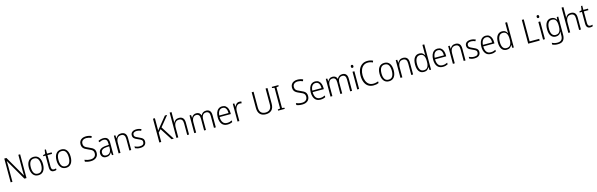

<svg xmlns="http://www.w3.org/2000/svg" viewBox="146 -3044 17302 5569"><g transform="rotate(-15 8797.0 -260.0)"><path d="M567 0H504L144 -624H141Q142 -587 143.5 -548Q145 -509 145 -466V0H91V-714H155L514 -94H517Q516 -128 514.5 -171.5Q513 -215 513 -251V-714H567Z M1135 -267Q1135 -139 1081 -64.5Q1027 10 922 10Q821 10 765.5 -64.5Q710 -139 710 -267Q710 -398 766 -470Q822 -542 925 -542Q1028 -542 1081.5 -467.5Q1135 -393 1135 -267ZM768 -267Q768 -160 805.5 -99.5Q843 -39 923 -39Q1003 -39 1040.5 -99Q1078 -159 1078 -267Q1078 -370 1042 -431.5Q1006 -493 924 -493Q845 -493 806.5 -434Q768 -375 768 -267Z M1401 -38Q1419 -38 1436.5 -41.5Q1454 -45 1467 -50V-4Q1452 2 1433 6Q1414 10 1391 10Q1331 10 1300.5 -25.5Q1270 -61 1270 -139V-486H1202V-517L1271 -535L1289 -658H1326V-532H1464V-486H1326V-141Q1326 -90 1343.5 -64Q1361 -38 1401 -38Z M1965 -267Q1965 -139 1911 -64.5Q1857 10 1752 10Q1651 10 1595.5 -64.5Q1540 -139 1540 -267Q1540 -398 1596 -470Q1652 -542 1755 -542Q1858 -542 1911.5 -467.5Q1965 -393 1965 -267ZM1598 -267Q1598 -160 1635.5 -99.5Q1673 -39 1753 -39Q1833 -39 1870.5 -99Q1908 -159 1908 -267Q1908 -370 1872 -431.5Q1836 -493 1754 -493Q1675 -493 1636.5 -434Q1598 -375 1598 -267Z M2723 -187Q2723 -93 2661 -41.5Q2599 10 2500 10Q2446 10 2402.5 2Q2359 -6 2326 -20V-78Q2361 -63 2406.5 -52.5Q2452 -42 2502 -42Q2577 -42 2621 -79Q2665 -116 2665 -184Q2665 -225 2648.5 -252Q2632 -279 2596.5 -299.5Q2561 -320 2505 -342Q2453 -363 2414 -387.5Q2375 -412 2354 -448.5Q2333 -485 2333 -542Q2333 -600 2360 -640.5Q2387 -681 2434 -702.5Q2481 -724 2542 -724Q2589 -724 2631.5 -714.5Q2674 -705 2709 -688L2690 -638Q2652 -655 2614.5 -663.5Q2577 -672 2541 -672Q2473 -672 2432 -638.5Q2391 -605 2391 -543Q2391 -499 2408.5 -471.5Q2426 -444 2460 -424.5Q2494 -405 2542 -386Q2599 -363 2639.5 -338.5Q2680 -314 2701.5 -278.5Q2723 -243 2723 -187Z M3016 -541Q3099 -541 3138 -497Q3177 -453 3177 -358V0H3134L3125 -87H3123Q3099 -44 3062.5 -17Q3026 10 2961 10Q2890 10 2851.5 -31Q2813 -72 2813 -139Q2813 -219 2870.5 -260.5Q2928 -302 3038 -308L3122 -313V-352Q3122 -430 3094.5 -462Q3067 -494 3012 -494Q2979 -494 2946 -484.5Q2913 -475 2879 -457L2861 -501Q2894 -519 2934 -530Q2974 -541 3016 -541ZM3044 -266Q2871 -256 2871 -139Q2871 -89 2898 -63Q2925 -37 2972 -37Q3045 -37 3083 -85Q3121 -133 3122 -217V-270Z M3549 -542Q3628 -542 3670 -497Q3712 -452 3712 -356V0H3657V-349Q3657 -423 3627.5 -458Q3598 -493 3541 -493Q3389 -493 3389 -292V0H3333V-532H3378L3385 -440H3389Q3408 -483 3448 -512.5Q3488 -542 3549 -542Z M4164 -138Q4164 -68 4116.5 -29Q4069 10 3981 10Q3933 10 3895 0.5Q3857 -9 3830 -23V-79Q3861 -61 3900.5 -50Q3940 -39 3982 -39Q4048 -39 4078.5 -64.5Q4109 -90 4109 -136Q4109 -179 4077.5 -202.5Q4046 -226 3984 -251Q3941 -270 3907.5 -288.5Q3874 -307 3855 -334.5Q3836 -362 3836 -406Q3836 -469 3883 -505.5Q3930 -542 4010 -542Q4052 -542 4088.5 -533Q4125 -524 4156 -510L4135 -464Q4108 -477 4075 -485.5Q4042 -494 4008 -494Q3953 -494 3921.5 -471.5Q3890 -449 3890 -408Q3890 -378 3904.5 -360Q3919 -342 3946.5 -327.5Q3974 -313 4015 -295Q4057 -277 4091 -258Q4125 -239 4144.5 -211Q4164 -183 4164 -138Z M4990 0H4923L4690 -363L4613 -282V0H4556V-714H4613V-341Q4628 -361 4647 -384.5Q4666 -408 4688 -437L4914 -714H4981L4730 -406Z M5125 -517Q5125 -496 5124 -478Q5123 -460 5121 -441H5125Q5143 -484 5183 -513Q5223 -542 5284 -542Q5365 -542 5406.5 -496Q5448 -450 5448 -354V0H5393V-348Q5393 -424 5363 -458.5Q5333 -493 5277 -493Q5203 -493 5164 -442.5Q5125 -392 5125 -289V0H5069V-760H5125Z M6102 -542Q6173 -542 6212.5 -498Q6252 -454 6252 -359V0H6196V-355Q6196 -427 6168 -460Q6140 -493 6092 -493Q6026 -493 5991 -448Q5956 -403 5956 -313V0H5901V-352Q5901 -427 5873 -460Q5845 -493 5797 -493Q5729 -493 5695 -443Q5661 -393 5661 -304V0H5605V-532H5650L5657 -447H5661Q5679 -486 5714.5 -514Q5750 -542 5807 -542Q5861 -542 5895.5 -516Q5930 -490 5943 -444H5947Q5968 -490 6006.5 -516Q6045 -542 6102 -542Z M6586 -542Q6648 -542 6689.5 -510Q6731 -478 6751.5 -423.5Q6772 -369 6772 -300V-260H6436Q6437 -152 6480 -95.5Q6523 -39 6605 -39Q6646 -39 6679.5 -47.5Q6713 -56 6751 -75V-24Q6717 -7 6681.5 1.5Q6646 10 6602 10Q6491 10 6435.5 -64Q6380 -138 6380 -263Q6380 -346 6403.5 -409Q6427 -472 6473 -507Q6519 -542 6586 -542ZM6585 -494Q6521 -494 6482.5 -446.5Q6444 -399 6438 -306H6716Q6716 -388 6684.5 -441Q6653 -494 6585 -494Z M7101 -541Q7135 -541 7163 -532L7154 -479Q7141 -483 7127 -485.5Q7113 -488 7098 -488Q7055 -488 7024 -461.5Q6993 -435 6976 -389.5Q6959 -344 6959 -287V0H6904V-532H6949L6956 -430H6959Q6977 -475 7012 -508Q7047 -541 7101 -541Z M7994 -240Q7994 -117 7931 -53.5Q7868 10 7756 10Q7642 10 7581 -54.5Q7520 -119 7520 -242V-714H7577V-242Q7577 -140 7623.5 -90.5Q7670 -41 7758 -41Q7843 -41 7890 -90.5Q7937 -140 7937 -238V-714H7994Z M8322 0H8123V-35L8194 -46V-667L8123 -679V-714H8322V-679L8251 -667V-46L8322 -35Z M9073 -187Q9073 -93 9011 -41.5Q8949 10 8850 10Q8796 10 8752.5 2Q8709 -6 8676 -20V-78Q8711 -63 8756.5 -52.5Q8802 -42 8852 -42Q8927 -42 8971 -79Q9015 -116 9015 -184Q9015 -225 8998.5 -252Q8982 -279 8946.5 -299.5Q8911 -320 8855 -342Q8803 -363 8764 -387.5Q8725 -412 8704 -448.5Q8683 -485 8683 -542Q8683 -600 8710 -640.5Q8737 -681 8784 -702.5Q8831 -724 8892 -724Q8939 -724 8981.5 -714.5Q9024 -705 9059 -688L9040 -638Q9002 -655 8964.5 -663.5Q8927 -672 8891 -672Q8823 -672 8782 -638.5Q8741 -605 8741 -543Q8741 -499 8758.5 -471.5Q8776 -444 8810 -424.5Q8844 -405 8892 -386Q8949 -363 8989.5 -338.5Q9030 -314 9051.5 -278.5Q9073 -243 9073 -187Z M9379 -542Q9441 -542 9482.5 -510Q9524 -478 9544.5 -423.5Q9565 -369 9565 -300V-260H9229Q9230 -152 9273 -95.5Q9316 -39 9398 -39Q9439 -39 9472.5 -47.5Q9506 -56 9544 -75V-24Q9510 -7 9474.5 1.5Q9439 10 9395 10Q9284 10 9228.5 -64Q9173 -138 9173 -263Q9173 -346 9196.5 -409Q9220 -472 9266 -507Q9312 -542 9379 -542ZM9378 -494Q9314 -494 9275.5 -446.5Q9237 -399 9231 -306H9509Q9509 -388 9477.5 -441Q9446 -494 9378 -494Z M10193 -542Q10264 -542 10303.5 -498Q10343 -454 10343 -359V0H10287V-355Q10287 -427 10259 -460Q10231 -493 10183 -493Q10117 -493 10082 -448Q10047 -403 10047 -313V0H9992V-352Q9992 -427 9964 -460Q9936 -493 9888 -493Q9820 -493 9786 -443Q9752 -393 9752 -304V0H9696V-532H9741L9748 -447H9752Q9770 -486 9805.5 -514Q9841 -542 9898 -542Q9952 -542 9986.5 -516Q10021 -490 10034 -444H10038Q10059 -490 10097.5 -516Q10136 -542 10193 -542Z M10528 -730Q10547 -730 10556.5 -718Q10566 -706 10566 -686Q10566 -641 10528 -641Q10490 -641 10490 -686Q10490 -706 10499.5 -718Q10509 -730 10528 -730ZM10555 -532V0H10499V-532Z M10998 -673Q10918 -673 10863.5 -631.5Q10809 -590 10781.5 -518.5Q10754 -447 10754 -358Q10754 -262 10781.5 -191Q10809 -120 10862 -80.5Q10915 -41 10993 -41Q11038 -41 11075 -49.5Q11112 -58 11144 -70V-19Q11113 -5 11074.5 2.5Q11036 10 10987 10Q10892 10 10827 -35Q10762 -80 10728 -163Q10694 -246 10694 -359Q10694 -462 10728.5 -544.5Q10763 -627 10830.5 -675.5Q10898 -724 10997 -724Q11087 -724 11160 -687L11138 -638Q11072 -673 10998 -673Z M11665 -267Q11665 -139 11611 -64.5Q11557 10 11452 10Q11351 10 11295.5 -64.5Q11240 -139 11240 -267Q11240 -398 11296 -470Q11352 -542 11455 -542Q11558 -542 11611.5 -467.5Q11665 -393 11665 -267ZM11298 -267Q11298 -160 11335.5 -99.5Q11373 -39 11453 -39Q11533 -39 11570.5 -99Q11608 -159 11608 -267Q11608 -370 11572 -431.5Q11536 -493 11454 -493Q11375 -493 11336.5 -434Q11298 -375 11298 -267Z M12013 -542Q12092 -542 12134 -497Q12176 -452 12176 -356V0H12121V-349Q12121 -423 12091.5 -458Q12062 -493 12005 -493Q11853 -493 11853 -292V0H11797V-532H11842L11849 -440H11853Q11872 -483 11912 -512.5Q11952 -542 12013 -542Z M12502 10Q12406 10 12355.5 -59Q12305 -128 12305 -261Q12305 -398 12358 -470Q12411 -542 12505 -542Q12565 -542 12603 -513Q12641 -484 12659 -443H12663Q12662 -466 12660.5 -490.5Q12659 -515 12659 -535V-760H12715V0H12670L12663 -90H12659Q12640 -49 12602.5 -19.5Q12565 10 12502 10ZM12510 -38Q12589 -38 12624.5 -92.5Q12660 -147 12660 -248V-276Q12660 -381 12625 -437Q12590 -493 12513 -493Q12439 -493 12401 -433Q12363 -373 12363 -260Q12363 -152 12399 -95Q12435 -38 12510 -38Z M13054 -542Q13116 -542 13157.5 -510Q13199 -478 13219.5 -423.5Q13240 -369 13240 -300V-260H12904Q12905 -152 12948 -95.5Q12991 -39 13073 -39Q13114 -39 13147.5 -47.5Q13181 -56 13219 -75V-24Q13185 -7 13149.5 1.5Q13114 10 13070 10Q12959 10 12903.5 -64Q12848 -138 12848 -263Q12848 -346 12871.5 -409Q12895 -472 12941 -507Q12987 -542 13054 -542ZM13053 -494Q12989 -494 12950.5 -446.5Q12912 -399 12906 -306H13184Q13184 -388 13152.5 -441Q13121 -494 13053 -494Z M13587 -542Q13666 -542 13708 -497Q13750 -452 13750 -356V0H13695V-349Q13695 -423 13665.5 -458Q13636 -493 13579 -493Q13427 -493 13427 -292V0H13371V-532H13416L13423 -440H13427Q13446 -483 13486 -512.5Q13526 -542 13587 -542Z M14202 -138Q14202 -68 14154.5 -29Q14107 10 14019 10Q13971 10 13933 0.5Q13895 -9 13868 -23V-79Q13899 -61 13938.5 -50Q13978 -39 14020 -39Q14086 -39 14116.5 -64.5Q14147 -90 14147 -136Q14147 -179 14115.5 -202.5Q14084 -226 14022 -251Q13979 -270 13945.5 -288.5Q13912 -307 13893 -334.5Q13874 -362 13874 -406Q13874 -469 13921 -505.5Q13968 -542 14048 -542Q14090 -542 14126.5 -533Q14163 -524 14194 -510L14173 -464Q14146 -477 14113 -485.5Q14080 -494 14046 -494Q13991 -494 13959.5 -471.5Q13928 -449 13928 -408Q13928 -378 13942.5 -360Q13957 -342 13984.5 -327.5Q14012 -313 14053 -295Q14095 -277 14129 -258Q14163 -239 14182.5 -211Q14202 -183 14202 -138Z M14502 -542Q14564 -542 14605.5 -510Q14647 -478 14667.5 -423.5Q14688 -369 14688 -300V-260H14352Q14353 -152 14396 -95.5Q14439 -39 14521 -39Q14562 -39 14595.5 -47.5Q14629 -56 14667 -75V-24Q14633 -7 14597.5 1.5Q14562 10 14518 10Q14407 10 14351.5 -64Q14296 -138 14296 -263Q14296 -346 14319.5 -409Q14343 -472 14389 -507Q14435 -542 14502 -542ZM14501 -494Q14437 -494 14398.5 -446.5Q14360 -399 14354 -306H14632Q14632 -388 14600.5 -441Q14569 -494 14501 -494Z M14988 10Q14892 10 14841.5 -59Q14791 -128 14791 -261Q14791 -398 14844 -470Q14897 -542 14991 -542Q15051 -542 15089 -513Q15127 -484 15145 -443H15149Q15148 -466 15146.5 -490.5Q15145 -515 15145 -535V-760H15201V0H15156L15149 -90H15145Q15126 -49 15088.5 -19.5Q15051 10 14988 10ZM14996 -38Q15075 -38 15110.5 -92.5Q15146 -147 15146 -248V-276Q15146 -381 15111 -437Q15076 -493 14999 -493Q14925 -493 14887 -433Q14849 -373 14849 -260Q14849 -152 14885 -95Q14921 -38 14996 -38Z M15632 0V-714H15689V-52H15977V0Z M16108 -730Q16127 -730 16136.5 -718Q16146 -706 16146 -686Q16146 -641 16108 -641Q16070 -641 16070 -686Q16070 -706 16079.5 -718Q16089 -730 16108 -730ZM16135 -532V0H16079V-532Z M16468 -542Q16525 -542 16561.5 -517.5Q16598 -493 16621 -452H16624L16632 -532H16677V18Q16677 124 16626 182Q16575 240 16462 240Q16412 240 16372 231.5Q16332 223 16298 207V152Q16333 170 16374.5 181Q16416 192 16463 192Q16544 192 16583 149Q16622 106 16622 24V-8Q16622 -28 16622.5 -49.5Q16623 -71 16625 -94H16621Q16601 -44 16561 -17Q16521 10 16462 10Q16371 10 16319.5 -59.5Q16268 -129 16268 -262Q16268 -393 16319 -467.5Q16370 -542 16468 -542ZM16475 -493Q16399 -493 16362.5 -432Q16326 -371 16326 -262Q16326 -38 16471 -38Q16527 -38 16560 -65Q16593 -92 16607.5 -138Q16622 -184 16622 -241V-287Q16622 -385 16588.5 -439Q16555 -493 16475 -493Z M16893 -517Q16893 -496 16892 -478Q16891 -460 16889 -441H16893Q16911 -484 16951 -513Q16991 -542 17052 -542Q17133 -542 17174.5 -496Q17216 -450 17216 -354V0H17161V-348Q17161 -424 17131 -458.5Q17101 -493 17045 -493Q16971 -493 16932 -442.5Q16893 -392 16893 -289V0H16837V-760H16893Z M17507 -38Q17525 -38 17542.5 -41.5Q17560 -45 17573 -50V-4Q17558 2 17539 6Q17520 10 17497 10Q17437 10 17406.5 -25.5Q17376 -61 17376 -139V-486H17308V-517L17377 -535L17395 -658H17432V-532H17570V-486H17432V-141Q17432 -90 17449.5 -64Q17467 -38 17507 -38Z"/></g></svg>

Font: Noto Sans Khmer UI SemiCondensed Light
Style: Regular
Weight: 300
Width: 4
Designer: Danh Hong and the Monotype Design Team
Foundry: Monotype Imaging Inc.
Version: Version 2.002; ttfautohint (v1.8.4.7-5d5b)